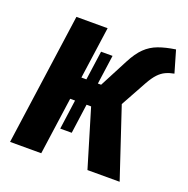

<svg xmlns="http://www.w3.org/2000/svg" viewBox="-127 -830 928 950"><g transform="rotate(20 337.0 -355.5)"><path d="M640.9 -710.8 674.4 -595.5Q650.1 -591.1 630.3 -581.9Q610.5 -572.8 593.2 -554.6Q575.8 -536.3 556.9 -502.7L481 -364.9L602.6 0H433.1L342.4 -302.2H318.3L296.9 -146.7H236.4L257.8 -302.2H232.2L189.8 0H25.6L122.6 -693.6H286.8L248.4 -419.9H274.7L296.1 -573.3H356.6L335.2 -419.9H352.3L430.7 -570.3Q456.4 -620 484.8 -647.5Q513.2 -675.1 550.9 -689.1Q588.6 -703 640.9 -710.8Z"/></g></svg>

Font: Fira Sans Variable
Style: Italic
Weight: 397
Italic angle: -8°
Designer: Carrois Corporate & Edenspiekermann AG
Foundry: Carrois Corporate GbR & Edenspiekermann AG
Version: Version 4.202